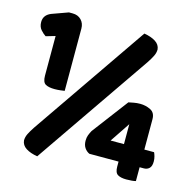

<svg xmlns="http://www.w3.org/2000/svg" viewBox="-95 -716 820 819"><g transform="rotate(15 315.0 -307.0)"><path d="M180 -293Q174 -292 161.5 -290.5Q149 -289 136 -289Q110 -289 96 -297Q82 -305 82 -334V-509L41 -497Q30 -504 18.5 -517Q7 -530 7 -551Q7 -582 39 -595L111 -621H127Q151 -621 165.5 -606Q180 -591 180 -568ZM445 -617Q476 -612 495.5 -599.5Q515 -587 517 -566Q517 -551 509.5 -536Q502 -521 490 -503L139 7Q108 2 88.5 -10.5Q69 -23 67 -44Q67 -59 74.5 -74Q82 -89 94 -107ZM573 -139H616Q619 -133 622 -122.5Q625 -112 625 -100Q625 -79 615.5 -70Q606 -61 592 -61H573V0Q567 2 555 3Q543 4 531 4Q507 4 493.5 -4Q480 -12 480 -39V-61H351Q338 -67 329.5 -79.5Q321 -92 321 -111Q321 -125 325 -135.5Q329 -146 335 -157L455 -316Q465 -318 478 -320.5Q491 -323 506 -323Q530 -323 551.5 -312.5Q573 -302 573 -273ZM483 -227 424 -139H483Z"/></g></svg>

Font: Baloo Thambi
Style: Regular
Weight: 400
Designer: Aadarsh Rajan and Ek Type
Foundry: Ek Type
Version: Version 1.443;PS 1.000;hotconv 16.6.51;makeotf.lib2.5.65220;